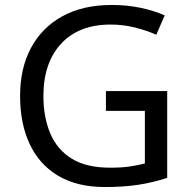

<svg xmlns="http://www.w3.org/2000/svg" viewBox="-20 -744 768 774"><path d="M407 -377H654V-27Q596 -8 537 1Q478 10 403 10Q292 10 216 -34.5Q140 -79 100.5 -161.5Q61 -244 61 -357Q61 -469 105 -551Q149 -633 231.5 -678.5Q314 -724 431 -724Q491 -724 544.5 -713Q598 -702 644 -682L610 -604Q572 -621 524.5 -633Q477 -645 426 -645Q298 -645 226.5 -568Q155 -491 155 -357Q155 -272 182.5 -206.5Q210 -141 269 -104.5Q328 -68 424 -68Q471 -68 504 -73Q537 -78 564 -85V-297H407Z"/></svg>

Font: Noto Sans Vai
Style: Regular
Weight: 400
Designer: Monotype Design Team
Foundry: Monotype Imaging Inc.
Version: Version 2.001; ttfautohint (v1.8.4.7-5d5b)